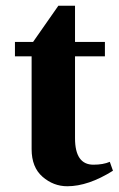

<svg xmlns="http://www.w3.org/2000/svg" viewBox="-20 -636 413 668"><path d="M32 -440V-490H95L183 -616H241V-490H345V-440H241V-155Q241 -63 305 -63Q339 -63 362 -73L373 -42Q287 12 214 12Q166 12 128 -21Q90 -54 90 -117V-440Z"/></svg>

Font: Heuristica
Style: Bold
Weight: 700
Version: Version 1.0.2